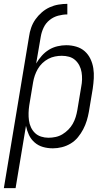

<svg xmlns="http://www.w3.org/2000/svg" viewBox="-46 -763 566 998"><path d="M105 -573Q108 -596 116 -619Q124 -642 138 -662Q152 -682 171 -698.5Q190 -715 212 -725Q234 -735 257.5 -739Q281 -743 304 -743V-688Q281 -688 256.5 -681.5Q232 -675 212 -659Q192 -643 181 -620Q170 -597 166 -573ZM-26 215 105 -573H166L142 -433Q155 -455 171.5 -473.5Q188 -492 208.5 -504.5Q229 -517 252.5 -522.5Q276 -528 298 -528Q325 -528 350.5 -520.5Q376 -513 394.5 -496.5Q413 -480 424 -457Q435 -434 439 -408.5Q443 -383 441.5 -356Q440 -329 436 -302L416 -182Q412 -159 405 -136Q398 -113 386.5 -91Q375 -69 359 -49.5Q343 -30 321.5 -17Q300 -4 276 2Q252 8 229 8Q202 8 177.5 1Q153 -6 134 -22.5Q115 -39 104.5 -61.5Q94 -84 89 -109L35 215ZM206 -47Q224 -47 243 -51Q262 -55 278.5 -65Q295 -75 309 -89Q323 -103 332.5 -120Q342 -137 347.5 -155Q353 -173 356 -191L376 -311Q380 -331 380.5 -350Q381 -369 378 -387.5Q375 -406 366.5 -422.5Q358 -439 344.5 -451Q331 -463 313 -468Q295 -473 275 -473Q258 -473 240 -469.5Q222 -466 205 -457Q188 -448 174 -434.5Q160 -421 150.5 -404.5Q141 -388 135 -370.5Q129 -353 126 -335L106 -215Q103 -195 102.5 -175.5Q102 -156 104.5 -137Q107 -118 115 -101Q123 -84 136 -71.5Q149 -59 167.5 -53Q186 -47 206 -47Z"/></svg>

Font: Iosevka Light Oblique
Style: Regular
Weight: 300
Italic angle: -9°
Monospace: yes
Designer: Belleve Invis
Foundry: Belleve Invis
Version: Version 32.5.0; ttfautohint (v1.8.4)